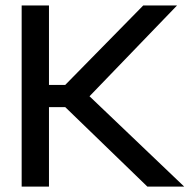

<svg xmlns="http://www.w3.org/2000/svg" viewBox="-20 -690 713 710"><path d="M60.1 -669.9H161.1V-376H221.2L509.8 -669.9H634.8L311 -334L661.1 0H524.9L221.2 -293.9H161.1V0H60.1Z"/></svg>

Font: LT Wave
Style: Regular
Weight: 400
Designer: Daniel Lyons
Version: Version 2.5 (Glyphs App)